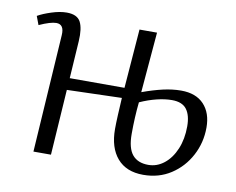

<svg xmlns="http://www.w3.org/2000/svg" viewBox="-64 -604 862 701"><g transform="rotate(10 367.0 -253.5)"><path d="M467 -506 448 -282Q489 -297 524 -305Q559 -313 591 -313Q646 -313 675.5 -281.5Q705 -250 705 -196Q705 -140 679.5 -92Q654 -44 609.5 -15Q565 14 507 14Q444 14 410.5 -25Q377 -64 377 -133Q377 -154 378.5 -184.5Q380 -215 382 -249L179 -243L163 0H98L126 -436Q129 -477 99 -477Q78 -477 36 -458L24 -490Q43 -501 74 -511Q105 -521 130 -521Q169 -521 181.5 -497Q194 -473 191 -426Q189 -391 186.5 -356.5Q184 -322 182 -287H385L402 -506ZM446 -244Q443 -216 441.5 -186.5Q440 -157 440 -126Q440 -73 460 -49Q480 -25 519 -25Q551 -25 577.5 -46Q604 -67 619.5 -104Q635 -141 635 -188Q635 -229 618.5 -251Q602 -273 564 -273Q538 -273 507.5 -265.5Q477 -258 446 -244Z"/></g></svg>

Font: Literata 36pt Light
Style: Italic
Weight: 300
Italic angle: -2°
Designer: Latin by Veronika Burian and Jose Scaglione. Greek by Irene Vlachou. Cyrillic by Vera Evstafieva
Foundry: TypeTogether
Version: Version 3.002